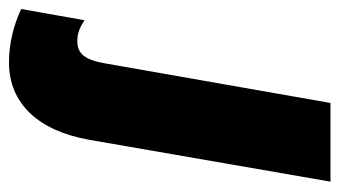

<svg xmlns="http://www.w3.org/2000/svg" viewBox="-284 -376 755 427"><g transform="rotate(90 93.5 -162.5)"><path d="M19 195C110 195 171 130 191 16L284 -520H109L21 -19C13 27 -1 43 -28 43C-46 43 -58 38 -75 27L-100 168C-63 185 -23 195 19 195Z"/></g></svg>

Font: Fixel Text 20240404 ExtraBold
Style: Italic
Weight: 800
Width: 4
Italic angle: -10°
Designer: AlfaBravo + MacPaw
Foundry: Kyrylo Tkachov, Marchela Mozhyna, Serhii Makarenko, Maria Weinstein, Zakhar Kryvoshyya
Version: Version 1.211;Glyphs 3.2 (3225)